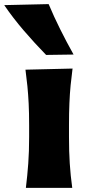

<svg xmlns="http://www.w3.org/2000/svg" viewBox="-73 -902 417 922"><path d="M51.3 0Q58.6 -60.1 62.7 -116.9Q66.9 -173.8 66.9 -244.6V-300.8Q66.9 -358.9 64.7 -403.8Q62.5 -448.7 58.6 -488Q54.7 -527.3 49.3 -567.4L275.4 -572.8Q270 -532.2 266.1 -492.2Q262.2 -452.1 260.3 -406Q258.3 -359.9 258.3 -300.8V-244.6Q258.3 -173.8 262 -116.9Q265.6 -60.1 273.9 0ZM148.4 -638.2Q92.3 -695.8 41 -755.6Q-10.3 -815.4 -52.7 -877.4L160.6 -882.3Q186 -821.8 216.1 -761.5Q246.1 -701.2 280.3 -640.1Z"/></svg>

Font: Pinar-DS2-FD ExtraBold
Style: Regular
Weight: 800
Designer: Amin Abedi
Version: Version 3.000